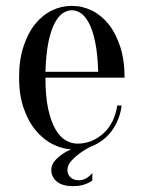

<svg xmlns="http://www.w3.org/2000/svg" viewBox="-20 -495 485 655"><path d="M45 0ZM135 -230Q135 -166 144.5 -123Q154 -80 169.5 -53.5Q185 -27 204.5 -16Q224 -5 245 -5Q271 -5 294 -15Q317 -25 335 -42Q353 -59 364.5 -83Q376 -107 380 -135H395Q391 -103 377.5 -75.5Q364 -48 343 -28Q322 -8 294.5 3.5Q267 15 235 15Q197 15 163 -1.5Q129 -18 102.5 -49.5Q76 -81 60.5 -126.5Q45 -172 45 -230Q45 -290 60 -336Q75 -382 99.5 -412.5Q124 -443 156.5 -459Q189 -475 225 -475Q261 -475 293.5 -459Q326 -443 350.5 -412.5Q375 -382 390 -336Q405 -290 405 -230ZM225 -460Q210 -460 195 -450.5Q180 -441 167 -417Q154 -393 145.5 -352.5Q137 -312 135 -250H315Q313 -312 304.5 -352.5Q296 -393 283 -417Q270 -441 255 -450.5Q240 -460 225 -460ZM155 85Q155 65 171 49Q187 33 207 22Q230 10 260 0H300Q274 12 255 26Q238 38 224 53Q210 68 210 85Q210 100 220.5 110Q231 120 250 120Q259 120 267.5 116.5Q276 113 282 108Q289 103 295 95V120Q289 126 279 130Q271 134 259 137Q247 140 230 140Q192 140 173.5 124Q155 108 155 85Z"/></svg>

Font: Oranienbaum
Style: Regular
Weight: 400
Designer: Oleg Pospelov and Jovanny Lemonad
Foundry: Oleg Pospelov and jovanny Lemonad
Version: Version 1.001; ttfautohint (v0.91) -l 8 -r 50 -G 200 -x 0 -w